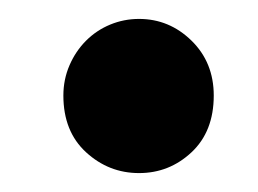

<svg xmlns="http://www.w3.org/2000/svg" viewBox="-20 -172 273 203"><path d="M47 -71Q47 -88 53.5 -103Q60 -118 71 -129Q82 -140 96.5 -146Q111 -152 127 -152Q159 -152 182.5 -129Q206 -106 206 -71Q206 -33 182.5 -11Q159 11 127 11Q95 11 71 -11Q47 -33 47 -71Z"/></svg>

Font: Mukta Vaani
Style: Bold
Weight: 700
Designer: Noopur Datye, Girish Dalvi, Yashodeep Gholap, Pallavi Karambelkar
Foundry: Ek Type
Version: Version 2.538;PS 1.000;hotconv 16.6.51;makeotf.lib2.5.65220;